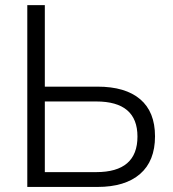

<svg xmlns="http://www.w3.org/2000/svg" viewBox="-20 -739 682 759"><path d="M87.9 0V-718.8H157.2V-396.5H365.2Q475.6 -396.5 534.2 -346.7Q592.8 -296.9 592.8 -200.2Q592.8 -102.5 533.7 -51.3Q474.6 0 365.2 0ZM157.2 -58.6H360.4Q523.4 -58.6 523.4 -199.2Q523.4 -337.9 360.4 -337.9H157.2Z"/></svg>

Font: Min Sans Light
Style: Regular
Weight: 300
Designer: Jinseong-Kim, NotoSansCJK, Nunito
Foundry: Jinseong-Kim
Version: Version 1.400;Glyphs 3.1.2 (3151)